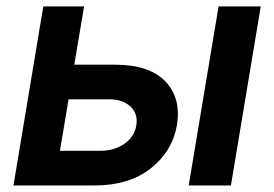

<svg xmlns="http://www.w3.org/2000/svg" viewBox="-20 -565 835 585"><path d="M206.3 -367.9H330.6Q434.7 -367.9 483.5 -317.3Q532.3 -266.7 519.2 -183.9Q505 -103.7 439.1 -51.8Q373.2 0 269.2 0H21L111.9 -545.5H236.2ZM188.9 -262.4 162.6 -105.5H286.2Q328.5 -105.5 359 -127Q389.6 -148.4 395.2 -182.2Q401.3 -218 377.8 -240.2Q354.4 -262.4 313.2 -262.4ZM555 0 646 -545.5H774.5L683.6 0Z"/></svg>

Font: Inter UI Semi Bold
Style: Italic
Weight: 600
Italic angle: -9.39999°
Designer: Rasmus Andersson
Foundry: rsms
Version: 3.2;8d6f07862